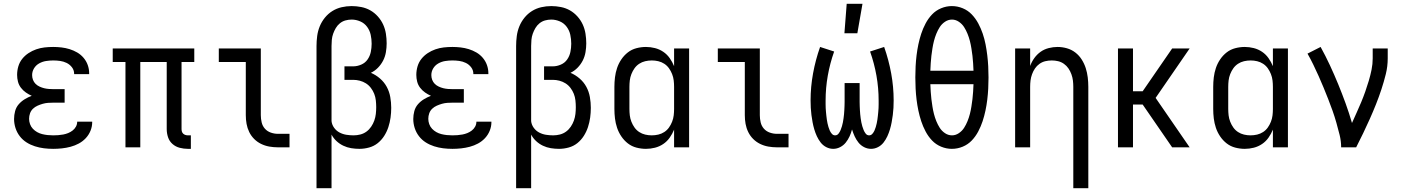

<svg xmlns="http://www.w3.org/2000/svg" viewBox="-20 -775 7390 1010"><path d="M260 8Q235 8 211 5Q187 2 163.5 -5.5Q140 -13 119.5 -26Q99 -39 84 -58.5Q69 -78 61.5 -101.5Q54 -125 54 -149Q54 -170 59.5 -190.5Q65 -211 78.5 -226.5Q92 -242 110 -253Q128 -264 147 -271Q131 -278 116 -288.5Q101 -299 90 -313.5Q79 -328 74.5 -345.5Q70 -363 70 -381Q70 -404 76.5 -426Q83 -448 97 -465.5Q111 -483 130 -495.5Q149 -508 170.5 -515.5Q192 -523 214.5 -525.5Q237 -528 260 -528Q281 -528 303 -525.5Q325 -523 346 -516.5Q367 -510 386 -499Q405 -488 419.5 -471Q434 -454 441.5 -433Q449 -412 449 -390V-385H370V-387Q370 -406 358.5 -421Q347 -436 330.5 -444Q314 -452 296 -454.5Q278 -457 260 -457Q241 -457 222 -454Q203 -451 186 -441.5Q169 -432 159 -415.5Q149 -399 149 -380Q149 -367 153.5 -355Q158 -343 167 -334Q176 -325 188 -319.5Q200 -314 212 -311Q224 -308 237 -307Q250 -306 263 -306H320V-235H263Q248 -235 233.5 -234Q219 -233 205 -229Q191 -225 177.5 -219Q164 -213 153.5 -203Q143 -193 138 -179Q133 -165 133 -150Q133 -136 138 -122Q143 -108 153 -97.5Q163 -87 175.5 -80Q188 -73 202 -69.5Q216 -66 230.5 -64.5Q245 -63 260 -63Q273 -63 286.5 -64Q300 -65 313 -67.5Q326 -70 338.5 -75Q351 -80 362 -88.5Q373 -97 379.5 -109Q386 -121 386 -134V-135H465V-132Q465 -109 456 -87Q447 -65 431 -48Q415 -31 394.5 -20Q374 -9 351.5 -3Q329 3 306 5.5Q283 8 260 8Z M984 8H968Q947 8 925.5 2.5Q904 -3 887.5 -17.5Q871 -32 864 -53Q857 -74 857 -96V-449H718V0H640V-449H573V-520H1002V-449H935V-96Q935 -89 937 -82.5Q939 -76 944 -71.5Q949 -67 955.5 -65Q962 -63 968 -63H984Z M1503 0H1442Q1419 0 1396.5 -4Q1374 -8 1353.5 -18Q1333 -28 1317 -44Q1301 -60 1291 -80.5Q1281 -101 1277 -123.5Q1273 -146 1273 -169V-449H1131V-520H1352V-169Q1352 -150 1356.5 -131Q1361 -112 1373.5 -98Q1386 -84 1404.5 -77.5Q1423 -71 1442 -71H1503Z M1645 215V-533Q1645 -559 1648.5 -585.5Q1652 -612 1662 -636.5Q1672 -661 1689 -682Q1706 -703 1728.5 -717Q1751 -731 1777 -737Q1803 -743 1830 -743Q1855 -743 1880.5 -738Q1906 -733 1928 -720.5Q1950 -708 1967.5 -688.5Q1985 -669 1995.5 -646Q2006 -623 2010 -597.5Q2014 -572 2014 -547Q2014 -524 2010 -500.5Q2006 -477 1995.5 -456.5Q1985 -436 1968.5 -419Q1952 -402 1931 -392Q1957 -381 1979 -362Q2001 -343 2014.5 -318Q2028 -293 2033 -264.5Q2038 -236 2038 -208Q2038 -182 2034.5 -156.5Q2031 -131 2023 -106.5Q2015 -82 2001 -60Q1987 -38 1967 -22Q1947 -6 1921.5 1Q1896 8 1871 8Q1849 8 1827.5 4.5Q1806 1 1786 -8.5Q1766 -18 1750 -33Q1734 -48 1724 -67V215ZM1840 -63Q1858 -63 1875.5 -67.5Q1893 -72 1907.5 -82.5Q1922 -93 1932.5 -108.5Q1943 -124 1949 -141Q1955 -158 1957 -175.5Q1959 -193 1959 -211Q1959 -229 1957 -247Q1955 -265 1948.5 -281.5Q1942 -298 1931 -312.5Q1920 -327 1905 -336.5Q1890 -346 1872.5 -350.5Q1855 -355 1838 -355H1792V-426H1838Q1859 -426 1880 -435Q1901 -444 1913.5 -462Q1926 -480 1930.5 -501.5Q1935 -523 1935 -545Q1935 -569 1930 -592Q1925 -615 1911 -634Q1897 -653 1875 -662.5Q1853 -672 1830 -672Q1813 -672 1797 -667.5Q1781 -663 1768 -652.5Q1755 -642 1746.5 -627.5Q1738 -613 1732.5 -597.5Q1727 -582 1725.5 -565.5Q1724 -549 1724 -533V-138Q1726 -119 1737.5 -103Q1749 -87 1766 -78Q1783 -69 1802 -66Q1821 -63 1840 -63Z M2360 8Q2335 8 2311 5Q2287 2 2263.5 -5.5Q2240 -13 2219.5 -26Q2199 -39 2184 -58.5Q2169 -78 2161.5 -101.5Q2154 -125 2154 -149Q2154 -170 2159.5 -190.5Q2165 -211 2178.5 -226.5Q2192 -242 2210 -253Q2228 -264 2247 -271Q2231 -278 2216 -288.5Q2201 -299 2190 -313.5Q2179 -328 2174.5 -345.5Q2170 -363 2170 -381Q2170 -404 2176.5 -426Q2183 -448 2197 -465.5Q2211 -483 2230 -495.5Q2249 -508 2270.5 -515.5Q2292 -523 2314.5 -525.5Q2337 -528 2360 -528Q2381 -528 2403 -525.5Q2425 -523 2446 -516.5Q2467 -510 2486 -499Q2505 -488 2519.5 -471Q2534 -454 2541.5 -433Q2549 -412 2549 -390V-385H2470V-387Q2470 -406 2458.5 -421Q2447 -436 2430.5 -444Q2414 -452 2396 -454.5Q2378 -457 2360 -457Q2341 -457 2322 -454Q2303 -451 2286 -441.5Q2269 -432 2259 -415.5Q2249 -399 2249 -380Q2249 -367 2253.5 -355Q2258 -343 2267 -334Q2276 -325 2288 -319.5Q2300 -314 2312 -311Q2324 -308 2337 -307Q2350 -306 2363 -306H2420V-235H2363Q2348 -235 2333.5 -234Q2319 -233 2305 -229Q2291 -225 2277.5 -219Q2264 -213 2253.5 -203Q2243 -193 2238 -179Q2233 -165 2233 -150Q2233 -136 2238 -122Q2243 -108 2253 -97.5Q2263 -87 2275.5 -80Q2288 -73 2302 -69.5Q2316 -66 2330.5 -64.5Q2345 -63 2360 -63Q2373 -63 2386.5 -64Q2400 -65 2413 -67.5Q2426 -70 2438.5 -75Q2451 -80 2462 -88.5Q2473 -97 2479.5 -109Q2486 -121 2486 -134V-135H2565V-132Q2565 -109 2556 -87Q2547 -65 2531 -48Q2515 -31 2494.5 -20Q2474 -9 2451.5 -3Q2429 3 2406 5.5Q2383 8 2360 8Z M2695 215V-533Q2695 -559 2698.5 -585.5Q2702 -612 2712 -636.5Q2722 -661 2739 -682Q2756 -703 2778.5 -717Q2801 -731 2827 -737Q2853 -743 2880 -743Q2905 -743 2930.5 -738Q2956 -733 2978 -720.5Q3000 -708 3017.5 -688.5Q3035 -669 3045.5 -646Q3056 -623 3060 -597.5Q3064 -572 3064 -547Q3064 -524 3060 -500.5Q3056 -477 3045.5 -456.5Q3035 -436 3018.5 -419Q3002 -402 2981 -392Q3007 -381 3029 -362Q3051 -343 3064.5 -318Q3078 -293 3083 -264.5Q3088 -236 3088 -208Q3088 -182 3084.5 -156.5Q3081 -131 3073 -106.5Q3065 -82 3051 -60Q3037 -38 3017 -22Q2997 -6 2971.5 1Q2946 8 2921 8Q2899 8 2877.5 4.5Q2856 1 2836 -8.5Q2816 -18 2800 -33Q2784 -48 2774 -67V215ZM2890 -63Q2908 -63 2925.5 -67.5Q2943 -72 2957.5 -82.5Q2972 -93 2982.5 -108.5Q2993 -124 2999 -141Q3005 -158 3007 -175.5Q3009 -193 3009 -211Q3009 -229 3007 -247Q3005 -265 2998.5 -281.5Q2992 -298 2981 -312.5Q2970 -327 2955 -336.5Q2940 -346 2922.5 -350.5Q2905 -355 2888 -355H2842V-426H2888Q2909 -426 2930 -435Q2951 -444 2963.5 -462Q2976 -480 2980.5 -501.5Q2985 -523 2985 -545Q2985 -569 2980 -592Q2975 -615 2961 -634Q2947 -653 2925 -662.5Q2903 -672 2880 -672Q2863 -672 2847 -667.5Q2831 -663 2818 -652.5Q2805 -642 2796.5 -627.5Q2788 -613 2782.5 -597.5Q2777 -582 2775.5 -565.5Q2774 -549 2774 -533V-138Q2776 -119 2787.5 -103Q2799 -87 2816 -78Q2833 -69 2852 -66Q2871 -63 2890 -63Z M3378 8Q3353 8 3328 1.5Q3303 -5 3283 -20.5Q3263 -36 3248.5 -57.5Q3234 -79 3226 -103Q3218 -127 3215 -152Q3212 -177 3212 -202V-318Q3212 -343 3215 -368Q3218 -393 3226 -417Q3234 -441 3248.5 -462.5Q3263 -484 3283 -499.5Q3303 -515 3328 -521.5Q3353 -528 3378 -528Q3402 -528 3425.5 -522Q3449 -516 3469 -502.5Q3489 -489 3503 -469Q3517 -449 3526 -427V-520H3605V0H3526V-93Q3517 -71 3503 -51Q3489 -31 3469 -17.5Q3449 -4 3425.5 2Q3402 8 3378 8ZM3408 -63Q3426 -63 3443 -67Q3460 -71 3474.5 -80.5Q3489 -90 3499 -104Q3509 -118 3515.5 -134.5Q3522 -151 3524 -168Q3526 -185 3526 -202V-318Q3526 -335 3524 -352Q3522 -369 3515.5 -385.5Q3509 -402 3499 -416Q3489 -430 3474.5 -439.5Q3460 -449 3443 -453Q3426 -457 3409 -457Q3391 -457 3374 -453Q3357 -449 3342.5 -439.5Q3328 -430 3318 -416Q3308 -402 3301.5 -385.5Q3295 -369 3293 -352Q3291 -335 3291 -318V-202Q3291 -185 3293 -168Q3295 -151 3301.5 -134.5Q3308 -118 3318 -104Q3328 -90 3342.5 -80.5Q3357 -71 3374 -67Q3391 -63 3408 -63Z M4128 0H4067Q4044 0 4021.5 -4Q3999 -8 3978.5 -18Q3958 -28 3942 -44Q3926 -60 3916 -80.5Q3906 -101 3902 -123.5Q3898 -146 3898 -169V-449H3756V-520H3977V-169Q3977 -150 3981.5 -131Q3986 -112 3998.5 -98Q4011 -84 4029.5 -77.5Q4048 -71 4067 -71H4128Z M4363 8Q4344 8 4326.5 -1Q4309 -10 4297 -25.5Q4285 -41 4277 -58.5Q4269 -76 4263.5 -94.5Q4258 -113 4254.5 -132Q4251 -151 4248.5 -170Q4246 -189 4245 -208Q4244 -227 4244 -247Q4244 -318 4257 -389Q4270 -460 4294 -528L4368 -504Q4346 -442 4334.5 -377Q4323 -312 4323 -246Q4323 -236 4323 -226Q4323 -216 4323.5 -206Q4324 -196 4325 -186Q4326 -176 4327 -166Q4328 -156 4329.5 -146Q4331 -136 4333 -126.5Q4335 -117 4338 -107Q4341 -97 4345 -88Q4349 -79 4356 -71Q4363 -63 4373 -63Q4384 -63 4391 -72Q4398 -81 4402 -91Q4406 -101 4409 -111Q4412 -121 4414 -131.5Q4416 -142 4417.5 -153Q4419 -164 4420 -174.5Q4421 -185 4421.5 -195.5Q4422 -206 4422.5 -217Q4423 -228 4423 -238.5Q4423 -249 4423 -260V-338H4502V-260Q4502 -249 4502 -238.5Q4502 -228 4502.5 -217Q4503 -206 4503.5 -195.5Q4504 -185 4505 -174.5Q4506 -164 4507.5 -153Q4509 -142 4511 -131.5Q4513 -121 4516 -111Q4519 -101 4523 -91Q4527 -81 4534 -72Q4541 -63 4552 -63Q4562 -63 4569 -71Q4576 -79 4580 -88Q4584 -97 4587 -107Q4590 -117 4592 -126.5Q4594 -136 4595.5 -146Q4597 -156 4598 -166Q4599 -176 4600 -186Q4601 -196 4601.5 -206Q4602 -216 4602 -226Q4602 -236 4602 -246Q4602 -312 4590.5 -377Q4579 -442 4557 -504L4631 -528Q4655 -460 4668 -389Q4681 -318 4681 -247Q4681 -227 4680 -208Q4679 -189 4676.5 -170Q4674 -151 4670.5 -132Q4667 -113 4661.5 -94.5Q4656 -76 4648 -58.5Q4640 -41 4628 -25.5Q4616 -10 4598.5 -1Q4581 8 4562 8Q4543 8 4525.5 -1Q4508 -10 4496 -25Q4484 -40 4476 -57.5Q4468 -75 4462 -94Q4457 -75 4449 -57.5Q4441 -40 4429 -25Q4417 -10 4399.5 -1Q4382 8 4363 8ZM4422 -600 4434 -755H4517L4490 -600Z M4987 8Q4958 8 4930.5 -3.5Q4903 -15 4883 -36Q4863 -57 4849 -83.5Q4835 -110 4826 -137.5Q4817 -165 4811 -193.5Q4805 -222 4801.5 -251Q4798 -280 4796.5 -309Q4795 -338 4795 -368Q4795 -397 4796.5 -426Q4798 -455 4801.5 -484Q4805 -513 4811 -541.5Q4817 -570 4826 -597.5Q4835 -625 4849 -651.5Q4863 -678 4883 -699Q4903 -720 4930.5 -731.5Q4958 -743 4987 -743Q5017 -743 5044.5 -731.5Q5072 -720 5092 -699Q5112 -678 5126 -652Q5140 -626 5149.5 -598Q5159 -570 5164.5 -541.5Q5170 -513 5173.5 -484Q5177 -455 5178.5 -426Q5180 -397 5180 -367Q5180 -338 5178.5 -309Q5177 -280 5173.5 -251Q5170 -222 5164 -193.5Q5158 -165 5149 -137.5Q5140 -110 5126 -83.5Q5112 -57 5092 -36Q5072 -15 5044.5 -3.5Q5017 8 4987 8ZM5101 -403Q5100 -423 5099 -442.5Q5098 -462 5095.5 -481.5Q5093 -501 5090 -520.5Q5087 -540 5082 -559.5Q5077 -579 5069.5 -597.5Q5062 -616 5051.5 -632.5Q5041 -649 5024 -660.5Q5007 -672 4988 -672Q4968 -672 4951 -660.5Q4934 -649 4923.5 -632.5Q4913 -616 4905.5 -597.5Q4898 -579 4893 -559.5Q4888 -540 4885 -520.5Q4882 -501 4879.5 -481.5Q4877 -462 4876 -442.5Q4875 -423 4874 -403ZM4988 -63Q5007 -63 5024 -74.5Q5041 -86 5051.5 -102.5Q5062 -119 5069.5 -137.5Q5077 -156 5082 -175.5Q5087 -195 5090 -214.5Q5093 -234 5095.5 -253.5Q5098 -273 5099 -292.5Q5100 -312 5101 -332H4874Q4875 -312 4876 -292.5Q4877 -273 4879.5 -253.5Q4882 -234 4885 -214.5Q4888 -195 4893 -175.5Q4898 -156 4905.5 -137.5Q4913 -119 4923.5 -102.5Q4934 -86 4951 -74.5Q4968 -63 4988 -63Z M5626 215V-318Q5626 -335 5624 -351.5Q5622 -368 5616 -384.5Q5610 -401 5600.5 -415Q5591 -429 5577 -439Q5563 -449 5546.5 -453Q5530 -457 5513 -457Q5495 -457 5478.5 -453Q5462 -449 5448 -439Q5434 -429 5424.5 -415Q5415 -401 5409 -384.5Q5403 -368 5401 -351.5Q5399 -335 5399 -318V0H5320V-520H5399V-428Q5407 -450 5421 -469.5Q5435 -489 5454 -502.5Q5473 -516 5496.5 -522Q5520 -528 5543 -528Q5568 -528 5592.5 -521Q5617 -514 5637 -498.5Q5657 -483 5670.5 -461.5Q5684 -440 5691.5 -416.5Q5699 -393 5702 -368Q5705 -343 5705 -318V215Z M5861 0V-520H5940V-295H5991L6146 -520H6238L6059 -260L6238 0H6146L5991 -225H5940V0Z M6528 8Q6503 8 6478 1.5Q6453 -5 6433 -20.5Q6413 -36 6398.5 -57.5Q6384 -79 6376 -103Q6368 -127 6365 -152Q6362 -177 6362 -202V-318Q6362 -343 6365 -368Q6368 -393 6376 -417Q6384 -441 6398.5 -462.5Q6413 -484 6433 -499.5Q6453 -515 6478 -521.5Q6503 -528 6528 -528Q6552 -528 6575.5 -522Q6599 -516 6619 -502.5Q6639 -489 6653 -469Q6667 -449 6676 -427V-520H6755V0H6676V-93Q6667 -71 6653 -51Q6639 -31 6619 -17.5Q6599 -4 6575.5 2Q6552 8 6528 8ZM6558 -63Q6576 -63 6593 -67Q6610 -71 6624.5 -80.5Q6639 -90 6649 -104Q6659 -118 6665.5 -134.5Q6672 -151 6674 -168Q6676 -185 6676 -202V-318Q6676 -335 6674 -352Q6672 -369 6665.5 -385.5Q6659 -402 6649 -416Q6639 -430 6624.5 -439.5Q6610 -449 6593 -453Q6576 -457 6559 -457Q6541 -457 6524 -453Q6507 -449 6492.5 -439.5Q6478 -430 6468 -416Q6458 -402 6451.5 -385.5Q6445 -369 6443 -352Q6441 -335 6441 -318V-202Q6441 -185 6443 -168Q6445 -151 6451.5 -134.5Q6458 -118 6468 -104Q6478 -90 6492.5 -80.5Q6507 -71 6524 -67Q6541 -63 6558 -63Z M7035 0Q7035 -33 7027 -65Q7019 -97 7010 -129Q7001 -161 6990 -192Q6979 -223 6967 -253.5Q6955 -284 6942.5 -314.5Q6930 -345 6916.5 -375Q6903 -405 6888.5 -435Q6874 -465 6858 -493L6927 -528Q6953 -481 6976 -431.5Q6999 -382 7019.5 -332Q7040 -282 7058.5 -231Q7077 -180 7092 -128Q7104 -155 7116.5 -182.5Q7129 -210 7140.5 -237.5Q7152 -265 7162 -293.5Q7172 -322 7180.5 -350.5Q7189 -379 7195 -408.5Q7201 -438 7201 -468V-520H7280V-468Q7280 -426 7270 -385.5Q7260 -345 7247 -305.5Q7234 -266 7218.5 -227Q7203 -188 7186 -150Q7169 -112 7151 -74.5Q7133 -37 7114 0Z"/></svg>

Font: Iosevka Pride
Style: Regular
Weight: 400
Monospace: yes
Designer: Belleve Invis
Foundry: Belleve Invis
Version: Version 30.3.1; ttfautohint (v1.8.4)